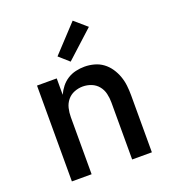

<svg xmlns="http://www.w3.org/2000/svg" viewBox="-139 -874 878 979"><g transform="rotate(-20 300.0 -384.5)"><path d="M83 0V-520H190V-431Q200 -453 215 -472Q230 -491 250.5 -504Q271 -517 295 -522.5Q319 -528 343 -528Q369 -528 395 -521Q421 -514 442 -498.5Q463 -483 478 -461Q493 -439 502 -414Q511 -389 514 -362.5Q517 -336 517 -310V0H410V-310Q410 -334 404.5 -357.5Q399 -381 384 -399.5Q369 -418 346.5 -427Q324 -436 300 -436Q276 -436 253.5 -427Q231 -418 216 -399.5Q201 -381 195.5 -357.5Q190 -334 190 -310V0ZM286 -576 232 -624 367 -769 434 -711Z"/></g></svg>

Font: Iosevka Aile Semibold
Style: Regular
Weight: 600
Designer: Belleve Invis
Foundry: Belleve Invis
Version: Version 31.1.0; ttfautohint (v1.8.4)